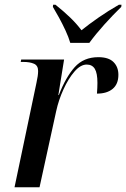

<svg xmlns="http://www.w3.org/2000/svg" viewBox="-20 -786 530 806"><path d="M133 -438Q140 -469 140 -488Q140 -511 122.5 -518.5Q105 -526 79 -526H67L69 -536H249L225 -387H227Q256 -462 293.5 -504Q331 -546 393 -546Q436 -546 456.5 -525.5Q477 -505 477 -472Q477 -433 453 -413Q429 -393 387 -393Q388 -406 388.5 -417Q389 -428 389 -438Q389 -479 378 -497Q367 -515 344 -515Q318 -515 292.5 -485.5Q267 -456 246.5 -411Q226 -366 216 -320L146 0H41ZM275 -606Q268 -630 255 -658Q242 -686 227.5 -712.5Q213 -739 202 -757L203 -766H213Q247 -739 274.5 -712.5Q302 -686 322 -659Q353 -684 394 -712.5Q435 -741 479 -766H490L489 -757Q454 -723 418 -683Q382 -643 355 -606Z"/></svg>

Font: Noto Serif Display SemiCondensed Medium
Style: Italic
Weight: 500
Width: 4
Italic angle: -12°
Designer: Monotype Design Team
Foundry: Monotype Imaging Inc.
Version: Version 2.009